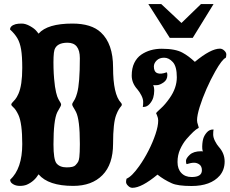

<svg xmlns="http://www.w3.org/2000/svg" viewBox="-20 -877 1117 931"><path d="M76.7 24.4Q58.1 24.4 45.4 17.1Q32.7 9.8 30.8 2.4L28.8 -4.9Q87.9 -59.6 87.9 -178.2Q87.9 -279.8 69.3 -319.8Q56.6 -346.2 45.9 -355.5Q34.7 -365.2 34.7 -370.1Q34.7 -374.5 40 -379.9Q45.4 -385.3 53.5 -394.8Q61.5 -404.3 69.3 -421.9Q87.9 -463.4 87.9 -547.9Q87.9 -604.5 82.3 -637.5Q76.7 -670.4 64 -691.9Q51.3 -713.4 28.8 -733.9Q28.8 -752 55.7 -759.8Q66.9 -762.7 85.4 -762.7Q104 -762.7 125.7 -750.5Q147.5 -738.3 157.2 -726.1L167 -713.9Q210 -762.7 331.1 -762.7Q423.3 -762.7 469.2 -719.7Q528.3 -665 528.3 -549.8Q528.3 -419.4 566.4 -378.9Q575.2 -369.6 566.4 -360.8Q562 -356 555.9 -346.2Q549.8 -336.4 543.5 -319.8Q528.3 -280.8 528.3 -180.2Q528.3 -80.1 476.8 -27.8Q425.3 24.4 335 24.4Q214.4 24.4 167 -31.7Q146 2.9 109.9 18.6Q95.2 24.4 76.7 24.4ZM303.2 -65.4Q336.4 -65.4 345.7 -75.7Q355.5 -85.9 359.1 -93Q362.8 -100.1 364.7 -115.2Q365.7 -126 366.5 -140.9Q367.2 -155.8 367.2 -174.8V-181.2Q367.2 -296.9 348.6 -334Q345.2 -340.8 342 -346.2Q338.9 -351.6 335.9 -356.4Q330.1 -365.2 330.1 -370.6Q330.1 -375.5 334 -380.9Q337.9 -386.2 343.3 -396.5Q348.6 -406.7 354 -425.8Q367.2 -472.2 367.2 -594.7Q367.2 -669.9 307.6 -669.9Q255.4 -669.9 244.1 -635.3Q240.7 -624 239.7 -600.1Q238.8 -576.2 239.5 -548.1Q240.2 -520 242.4 -495.4Q244.6 -470.7 246.6 -457.5Q252 -424.3 257.3 -409.9Q262.7 -395.5 269 -386.2Q276.4 -375.5 276.4 -370.1Q276.4 -364.7 270.3 -355.2Q264.2 -345.7 257.8 -333Q239.3 -294.9 239.3 -176.8Q239.3 -103.5 253.9 -85Q270 -65.4 303.2 -65.4ZM622.1 33.7Q610.8 33.7 601.6 24.4Q590.8 14.6 591.3 4.4Q591.8 -5.9 593.8 -10.7Q618.7 -20.5 654.8 -71.3Q679.2 -105.5 700.2 -146.7Q721.2 -188 734.1 -226.8Q747.1 -265.6 747.1 -292.5Q747.1 -304.7 741.7 -316.9L736.8 -328.6Q740.7 -334 760.7 -352.1Q780.8 -370.1 802.7 -401.4Q837.4 -450.7 837.4 -502.4Q837.4 -554.7 818.1 -575.9Q798.8 -597.2 775.9 -597.2Q752.9 -597.2 739.5 -583.7Q726.1 -570.3 726.1 -554.7Q726.1 -529.3 742.4 -522.5Q758.8 -515.6 788.1 -526.4Q791.5 -523.4 791.5 -513.2Q791.5 -489.7 772.9 -477.1Q754.9 -464.8 741.5 -464.1Q728 -463.4 722.7 -464.4Q728 -454.1 727.8 -436.8Q727.5 -419.4 723.1 -403.8Q718.3 -387.7 705.6 -373Q692.9 -358.4 675.8 -358.4H672.4Q674.3 -366.7 674.3 -382.8Q674.3 -397 665.5 -414.3Q656.7 -431.6 646.5 -443.4Q618.7 -474.1 618.7 -510.3Q618.7 -546.4 631.1 -571.8Q643.6 -597.2 664.6 -611.8Q706.5 -640.6 764.6 -640.6Q831.1 -640.6 865.7 -621.1Q894.5 -605.5 924.8 -577.1Q1002 -641.1 1046.4 -641.1Q1057.6 -641.1 1067.4 -631.8Q1077.6 -622.6 1077.4 -612.3Q1077.1 -602.1 1074.7 -596.7Q1057.1 -589.8 1023.9 -531.2Q1001.5 -491.7 981.2 -445.6Q960.9 -399.4 948.2 -358.4Q935.5 -317.4 935.5 -293.9Q935.5 -283.2 939.9 -272Q943.8 -259.3 943.8 -258.3Q943.8 -256.3 938.5 -253.9Q933.1 -252 917 -237.3Q900.4 -221.2 883.8 -202.1Q866.2 -181.2 853.5 -153.1Q840.8 -125 840.8 -91.3Q840.8 -57.6 859.4 -38.1Q877.9 -18.6 909.2 -18.6Q959 -18.6 959 -51.3Q959 -70.3 947.3 -79.1Q935.5 -87.9 920.9 -87.9Q906.2 -87.9 885.3 -81.1Q881.8 -84 881.8 -96.7Q881.8 -109.4 900.1 -126.5Q918.5 -143.6 955.1 -143.6L965.3 -143.1Q961.9 -144 960.9 -155Q960 -166 961.2 -179.9Q962.4 -193.8 965.3 -203.6Q969.7 -219.7 982.4 -234.4Q995.1 -249 1012.2 -249H1015.6Q1013.7 -240.7 1013.7 -225.1Q1013.7 -210.4 1022.5 -193.1Q1031.2 -175.8 1041.5 -164.1Q1069.3 -133.3 1069.3 -93.8Q1069.3 -53.7 1045.4 -25.4Q1001.5 24.9 908.7 24.9Q841.8 24.9 813 11.7Q773.9 -5.9 743.7 -30.3Q666.5 33.7 622.1 33.7ZM803.2 -693.4 699.2 -857.4H761.7L859.9 -765.6L954.6 -857.4H1015.6L914.6 -693.4Z"/></svg>

Font: Sancreek
Style: Regular
Weight: 400
Designer: Vernon Adams
Foundry: Vernon Adams
Version: Version 1.100; ttfautohint (v1.8.4.7-5d5b)